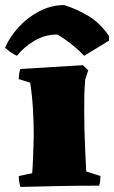

<svg xmlns="http://www.w3.org/2000/svg" viewBox="-57 -732 450 757"><path d="M23 5Q20 -7 18.5 -16.5Q17 -26 17 -38L70 -49Q72 -74 73 -103Q74 -132 75 -159Q76 -186 76 -202Q76 -249 73 -301Q70 -353 62 -406L17 -420Q17 -441 23 -460L270 -475L291 -455L279 -419Q276 -385 275.5 -355.5Q275 -326 275 -292Q275 -261 276 -220Q277 -179 279 -136.5Q281 -94 283 -56L339 -38Q339 -28 338 -19Q337 -10 334 0Q256 0 178.5 1.5Q101 3 23 5ZM196 -712 202 -710Q246 -696 291 -669.5Q336 -643 373 -590V-572L275 -512Q253 -535 227 -556Q201 -577 169 -596Q121 -596 79 -571.5Q37 -547 10 -512Q-2 -517 -15.5 -526.5Q-29 -536 -37 -544Q-19 -586 16 -624.5Q51 -663 98 -687.5Q145 -712 196 -712Z"/></svg>

Font: Labrada Black
Style: Regular
Weight: 900
Designer: Mercedes Jáuregui
Foundry: Omnibus-Type Team
Version: Version 1.000; ttfautohint (v1.8.4.7-5d5b)